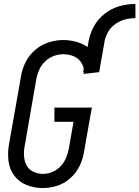

<svg xmlns="http://www.w3.org/2000/svg" viewBox="-20 -946 707 974"><path d="M197 8Q154 8 115 -7.5Q76 -23 52 -55.5Q28 -88 23 -130.5Q18 -173 26 -216L87 -561Q93 -598 111 -633Q129 -668 160 -694Q191 -720 228 -731.5Q265 -743 301 -743Q349 -743 393 -725Q410 -718 424 -707L429 -735Q436 -775 456.5 -812.5Q477 -850 512 -877Q547 -904 587 -915Q627 -926 667 -926V-854Q641 -854 615.5 -847.5Q590 -841 566.5 -825Q543 -809 529 -785Q515 -761 510 -735L509 -727L483 -580L404 -571Q405 -576 405 -580H402L405 -596Q403 -610 395 -624Q381 -649 355.5 -660Q330 -671 301 -671Q278 -671 254 -662.5Q230 -654 210.5 -636Q191 -618 180.5 -595.5Q170 -573 165 -549L105 -204Q100 -178 102 -152.5Q104 -127 115.5 -106Q127 -85 149.5 -74.5Q172 -64 198 -64Q221 -64 244 -73Q267 -82 285 -100Q303 -118 313 -140.5Q323 -163 328 -186L353 -328H256V-400H446L433 -328L406 -174Q400 -137 383 -102.5Q366 -68 336 -41.5Q306 -15 269.5 -3.5Q233 8 197 8Z"/></svg>

Font: Iosevka SS08
Style: Italic
Weight: 400
Italic angle: -10°
Monospace: yes
Designer: Belleve Invis
Foundry: Belleve Invis
Version: 2.1.0; ttfautohint (v1.8.2)